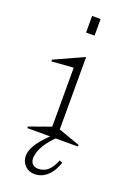

<svg xmlns="http://www.w3.org/2000/svg" viewBox="-153 -662 626 912"><g transform="rotate(20 160.0 -206.0)"><path d="M187 -46.9 296.9 -7.8 294.9 0H183.1Q124 59.1 115.7 111.3Q109.9 149.4 135.7 160.6Q144 164.1 153.8 164.1Q210 164.1 236.8 91.8L252 97.2Q238.3 142.1 210.2 168Q182.1 193.8 145 193.8Q117.2 193.8 97.7 174.1Q78.1 154.3 78.1 126Q78.1 100.1 95.7 70.6Q113.3 41 154.8 0H41L39.1 -7.8L148.9 -46.9V-345.2L40 -336.9L38.1 -345.2L187 -413.1ZM147 -522V-606H189.9V-522Z"/></g></svg>

Font: Halibut Cnd Thin
Style: Regular
Weight: 250
Width: 3
Designer: Matteo Maggi
Foundry: Collletttivo
Version: Version 3.080 | FøM Fix